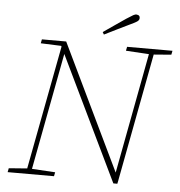

<svg xmlns="http://www.w3.org/2000/svg" viewBox="-57 -896 900 961"><g transform="rotate(5 392.5 -416.0)"><path d="M553 -657 557 -677H785L781 -657L693 -650L572 -10V-9L568 10H548L247 -614L136 -27L253 -20L249 0H16L20 -20L112 -27L230 -649L228 -653L125 -657L129 -677H251L555 -45L669 -650ZM429 -740Q458 -760 487 -780Q516 -800 541 -817Q564 -832 574 -837.5Q584 -843 591 -842Q609 -840 607 -823Q606 -814 595 -807Q584 -800 558 -788Q528 -774 497.5 -758.5Q467 -743 436 -728Z"/></g></svg>

Font: Source Serif Pro ExtraLight
Style: Italic
Weight: 200
Italic angle: -12°
Designer: Frank Grießhammer
Foundry: Adobe Systems Incorporated
Version: Version 3.001;hotconv 1.0.111;makeotfexe 2.5.65597